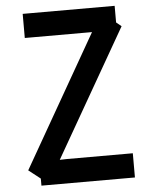

<svg xmlns="http://www.w3.org/2000/svg" viewBox="-56 -861 700 910"><g transform="rotate(-5 294.0 -405.5)"><path d="M548.3 -715.8 201.2 -110.4 235.4 -111.3H548.8V3.9H104V-29.8L47.9 -73.7L406.2 -700.2H86.4V-814.9H523.9V-735.8Z"/></g></svg>

Font: Gap Sans
Style: Bold
Weight: 400
Designer: Alexandre Liziard and Etienne Ozeray
Foundry: Interstices.io
Version: Version 1.610